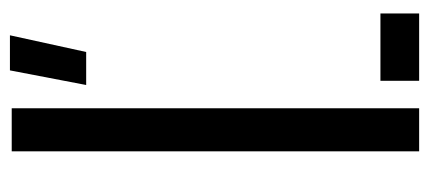

<svg xmlns="http://www.w3.org/2000/svg" viewBox="-253 -590 843 377"><g transform="rotate(-90 168.5 -401.5)"><path d="M59.9 0V-800H144.4V0ZM198.4 0V-76H330.6V0ZM190.1 -653.8 218.8 -803.5H287.7L254.9 -653.8Z"/></g></svg>

Font: Big Shoulders Stencil Text SC Thin
Style: Regular
Weight: 100
Designer: Patric King
Foundry: XO Type Co
Version: Version 2.001